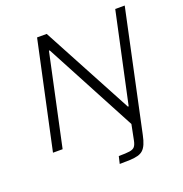

<svg xmlns="http://www.w3.org/2000/svg" viewBox="-154 -823 1106 1161"><g transform="rotate(-20 399.5 -243.0)"><path d="M419 202 430 155Q477 155 500 151.5Q523 148 533 136Q543 124 548 99L568 -1L256 -588H251L125 0H63L211 -688H273L584 -107H589L714 -688H775L610 85Q603 119 593.5 141Q584 163 570.5 175.5Q557 188 536.5 193.5Q516 199 487 200.5Q458 202 419 202Z"/></g></svg>

Font: Saira SemiExpanded Light
Style: Italic
Weight: 300
Width: 6
Italic angle: -12°
Designer: Hector Gatti with collaboration of the Omnibus-Type team
Foundry: Omnibus-Type
Version: Version 1.101